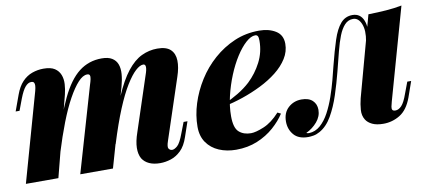

<svg xmlns="http://www.w3.org/2000/svg" viewBox="-56 -721 2073 925"><g transform="rotate(-10 981.0 -259.0)"><path d="M168 0H9L131 -433Q135 -448 135.5 -458Q136 -468 132.5 -473.5Q129 -479 119 -479Q104 -479 90 -463Q76 -447 61 -408L40 -352H21L49 -429Q63 -468 84.5 -490.5Q106 -513 133 -522.5Q160 -532 188 -532Q224 -532 243 -519.5Q262 -507 270 -486.5Q278 -466 276.5 -441Q275 -416 269 -392ZM396 -416Q401 -431 403.5 -443Q406 -455 403.5 -461.5Q401 -468 391 -468Q370 -468 346.5 -442.5Q323 -417 297.5 -371Q272 -325 247 -260.5Q222 -196 198 -118L194 -156Q235 -293 274.5 -375.5Q314 -458 362 -495Q410 -532 473 -532Q505 -532 523.5 -520.5Q542 -509 549.5 -489Q557 -469 555 -441.5Q553 -414 544 -381L435 0H275ZM668 -416Q677 -441 676.5 -454.5Q676 -468 665 -468Q649 -468 627.5 -448.5Q606 -429 580 -387Q554 -345 526 -277.5Q498 -210 468 -113L464 -142Q498 -260 530.5 -335.5Q563 -411 597 -454Q631 -497 668 -514.5Q705 -532 745 -532Q789 -532 809.5 -512.5Q830 -493 831 -459Q832 -425 817 -381L719 -85Q709 -56 715.5 -47.5Q722 -39 732 -39Q743 -39 757.5 -51.5Q772 -64 789 -110L809 -162H828L803 -89Q789 -47 766 -25Q743 -3 716.5 5.5Q690 14 664 14Q633 14 611 4Q589 -6 577 -25Q565 -46 565.5 -77.5Q566 -109 581 -152Z M1017 -213Q1054 -229 1088 -249.5Q1122 -270 1148 -294Q1187 -331 1212 -379.5Q1237 -428 1237 -484Q1237 -501 1233 -507Q1229 -513 1221 -513Q1200 -513 1175 -490.5Q1150 -468 1126 -430.5Q1102 -393 1082.5 -345.5Q1063 -298 1051 -247.5Q1039 -197 1039 -149Q1039 -92 1061.5 -72Q1084 -52 1120 -52Q1143 -52 1183 -68.5Q1223 -85 1262 -128L1278 -120Q1257 -87 1222 -56Q1187 -25 1140 -5.5Q1093 14 1036 14Q990 14 952.5 -2Q915 -18 893 -49.5Q871 -81 871 -127Q871 -183 889 -240Q907 -297 940 -349.5Q973 -402 1019.5 -443Q1066 -484 1122 -508Q1178 -532 1243 -532Q1291 -532 1324 -511.5Q1357 -491 1357 -448Q1357 -410 1336 -376.5Q1315 -343 1279.5 -315Q1244 -287 1199.5 -265Q1155 -243 1108 -227Q1061 -211 1016 -202Z M1814 -85Q1810 -71 1808 -60.5Q1806 -50 1809.5 -44.5Q1813 -39 1824 -39Q1840 -39 1854.5 -54.5Q1869 -70 1883 -110L1904 -166H1923L1896 -89Q1875 -32 1837.5 -9Q1800 14 1756 14Q1723 14 1702 4Q1681 -6 1671 -22Q1658 -43 1660 -70.5Q1662 -98 1669 -126L1776 -518Q1823 -519 1863.5 -522Q1904 -525 1940 -532ZM1395 -4Q1426 -5 1450.5 -26.5Q1475 -48 1493.5 -82.5Q1512 -117 1526 -157.5Q1540 -198 1550 -236Q1560 -274 1567 -303Q1585 -374 1601.5 -424.5Q1618 -475 1641 -501.5Q1664 -528 1699 -528Q1738 -528 1753 -490.5Q1768 -453 1753 -397L1742 -391Q1752 -444 1738.5 -476.5Q1725 -509 1699 -509Q1675 -509 1658 -491Q1641 -473 1628.5 -441.5Q1616 -410 1605 -366.5Q1594 -323 1581 -272Q1567 -217 1549 -162Q1531 -107 1506 -63.5Q1481 -20 1445 0Q1429 9 1414 11.5Q1399 14 1388 14Q1341 14 1318 -13Q1295 -40 1295 -78Q1295 -121 1322 -145.5Q1349 -170 1387 -170Q1422 -170 1440.5 -152.5Q1459 -135 1459 -107Q1459 -75 1436.5 -48.5Q1414 -22 1382 -7Q1383 -6 1387 -5Q1391 -4 1395 -4Z"/></g></svg>

Font: Playfair Display ExtraBold
Style: Italic
Weight: 800
Italic angle: -14°
Designer: Claus Eggers Sørensen
Foundry: Claus Eggers Sørensen
Version: Version 1.203